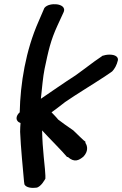

<svg xmlns="http://www.w3.org/2000/svg" viewBox="-20 -762 594 935"><path d="M168 -658C105 -516 79 -355 76 -215C62 -203 55 -184 66 -172C69 -168 74 -165 80 -163C79 -151 78 -135 78 -120C81 -45 92 65 97 122L99 136C107 152 135 155 157 152C180 149 201 108 201 108V93C201 81 198 51 193 2C189 -38 186 -80 185 -127C209 -100 289 -20 307 3L310 2C342 31 364 19 386 1C410 -24 407 -50 396 -66V-72L387 -79C380 -85 364 -101 337 -127C307 -147 283 -165 263 -180C252 -194 241 -204 231 -215C251 -230 271 -244 297 -265C349 -301 438 -355 491 -390L526 -414C538 -426 549 -446 554 -468C557 -483 544 -496 513 -496C499 -496 488 -493 478 -490L476 -488L440 -463C422 -449 348 -395 348 -395C289 -357 232 -317 179 -281C185 -335 189 -387 197 -426C216 -516 226 -564 260 -638L289 -701C302 -728 275 -739 256 -741C237 -743 209 -740 196 -723Z"/></svg>

Font: Stray Cat
Style: ExBlkObl
Weight: 1000
Version: Version 1.0